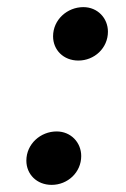

<svg xmlns="http://www.w3.org/2000/svg" viewBox="-20 -507 354 539"><path d="M125 12C170 12 208 -23 208 -69C208 -107 179 -138 139 -138C94 -138 54 -103 54 -56C54 -18 83 12 125 12ZM200 -337C245 -337 283 -372 283 -418C283 -456 254 -487 214 -487C169 -487 129 -452 129 -405C129 -367 158 -337 200 -337Z"/></svg>

Font: Source Serif Pro Semibold
Style: Italic
Weight: 600
Italic angle: -12°
Designer: Frank Grießhammer
Foundry: Adobe Systems Incorporated
Version: Version 3.001;hotconv 1.0.111;makeotfexe 2.5.65597